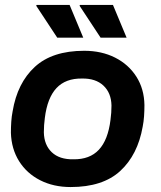

<svg xmlns="http://www.w3.org/2000/svg" viewBox="-20 -743 651 775"><path d="M265 12Q196 12 142 -15.5Q88 -43 57 -92.5Q26 -142 24 -207Q24 -230 25.5 -252Q27 -274 31 -294Q50 -408 120.5 -473Q191 -538 320 -538Q390 -538 444.5 -510.5Q499 -483 530.5 -433.5Q562 -384 563 -319Q563 -296 561.5 -274Q560 -252 556 -232Q536 -118 465.5 -53Q395 12 265 12ZM276 -100Q342 -99 379 -138.5Q416 -178 426 -259Q428 -274 429 -288Q430 -302 430 -317Q429 -368 397.5 -397.5Q366 -427 311 -426Q245 -427 208 -387.5Q171 -348 161 -267Q159 -252 158 -238Q157 -224 157 -209Q158 -158 189 -128.5Q220 -99 276 -100ZM386 -591 301 -720 303 -723H436L491 -591ZM211 -591 126 -720 128 -723H261L316 -591Z"/></svg>

Font: Archivo VF Beta
Style: Italic
Weight: 400
Italic angle: -10°
Designer: Hector Gatti
Foundry: Omnibus-Type
Version: Version 1.002